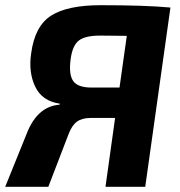

<svg xmlns="http://www.w3.org/2000/svg" viewBox="-33 -719 691 739"><path d="M196 -316 197 -320Q129 -330 102.5 -385.5Q76 -441 87 -514Q101 -619 164 -659Q227 -699 355 -699Q525 -699 623 -690L526 0H373L410 -265H316Q283 -265 263.5 -251Q244 -237 231 -203L153 0H-13L74 -215Q115 -310 196 -316ZM427 -382 455 -581 352 -582Q295 -582 270.5 -563Q246 -544 239 -492Q231 -433 248.5 -407.5Q266 -382 319 -382Z"/></svg>

Font: Ezarion
Style: Bold Italic
Weight: 700
Italic angle: -8°
Designer: Natanael Gama
Version: Version 1.001;PS 001.001;hotconv 1.0.70;makeotf.lib2.5.58329